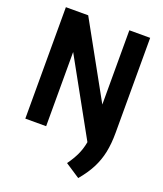

<svg xmlns="http://www.w3.org/2000/svg" viewBox="-172 -851 1015 1198"><g transform="rotate(20 335.0 -252.0)"><path d="M497.6 56 168.5 -538H193.6V0H55.3V-740H203.5L503.1 -199.3ZM492.2 235.6 394.9 171.6Q424.9 130 442.9 91.5Q460.8 52.9 468.8 9.9Q476.7 -33.1 476.7 -87.9V-740H615V-109.1Q615 -37.8 603.1 20.2Q591.1 78.1 564.3 130.1Q537.4 182.2 492.2 235.6Z"/></g></svg>

Font: Encode Sans SC Condensed Thin
Style: Regular
Weight: 100
Width: 3
Designer: Multiple Designers
Foundry: Impallari Type
Version: Version 3.002